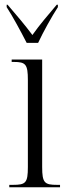

<svg xmlns="http://www.w3.org/2000/svg" viewBox="-20 -786 281 806"><path d="M92 -606H140C161 -651 198 -718 223 -756V-766H218C181 -722 147 -683 116 -639C84 -682 49 -723 12 -766H8V-756C33 -718 69 -651 92 -606ZM19 0H232V-10H220C167 -10 157 -18 157 -85V-536H29V-526H38C88 -526 97 -516 97 -450V-85C97 -18 88 -10 34 -10H19Z"/></svg>

Font: Noto Serif Display ExtraCondensed Light
Style: Regular
Weight: 300
Width: 2
Designer: Monotype Design Team
Foundry: Monotype Imaging Inc.
Version: Version 2.009